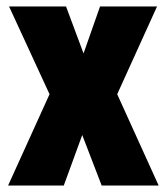

<svg xmlns="http://www.w3.org/2000/svg" viewBox="-20 -573 515 593"><path d="M133 -282 5 0H177L234 -156L294 0H470L342 -282L465 -553H289L238 -408L184 -553H8Z"/></svg>

Font: Noto Sans Arabic UI XCn Bk
Style: Regular
Weight: 900
Width: 2
Designer: Monotype Design Team, Nadine Chahine and Nizar Qandah
Foundry: Monotype Imaging Inc.
Version: Version 2.010